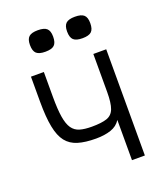

<svg xmlns="http://www.w3.org/2000/svg" viewBox="-152 -947 904 1050"><g transform="rotate(-20 300.0 -422.0)"><path d="M433.5 0V-234Q414 -203 377 -190.5Q340 -178 290 -178Q228 -178 185.8 -190.8Q143.5 -203.5 118.2 -235.5Q93 -267.5 81.8 -325Q70.5 -382.5 70.5 -472.5V-618H145.5V-472.5Q145.5 -400 152.8 -355.5Q160 -311 176.5 -287.2Q193 -263.5 220.8 -255.2Q248.5 -247 290 -247Q347 -247 378 -257.5Q409 -268 421.2 -300.2Q433.5 -332.5 433.5 -397.5V-618H508.5V0ZM408 -719Q371.5 -719 356 -733.2Q340.5 -747.5 340.5 -782.5Q340.5 -816 356 -830Q371.5 -844 408 -844Q445 -844 460.2 -830Q475.5 -816 475.5 -782.5Q475.5 -747.5 460.2 -733.2Q445 -719 408 -719ZM192 -719Q155.5 -719 140 -733.2Q124.5 -747.5 124.5 -782.5Q124.5 -816 140 -830Q155.5 -844 192 -844Q229 -844 244.2 -830Q259.5 -816 259.5 -782.5Q259.5 -747.5 244.2 -733.2Q229 -719 192 -719Z"/></g></svg>

Font: Victor Mono Thin
Style: Regular
Weight: 100
Monospace: yes
Designer: Rune Bjørnerås
Version: Version 1.561;gftools[0.9.30]